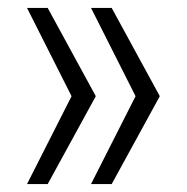

<svg xmlns="http://www.w3.org/2000/svg" viewBox="-20 -541 470 483"><path d="M261 -521 382 -299 261 -78H209L321 -299L209 -521ZM100 -521 221 -299 100 -78H48L160 -299L48 -521Z"/></svg>

Font: Mona Sans Light
Style: Regular
Weight: 300
Designer: Deni Anggara
Foundry: GitHub
Version: Version 2.000